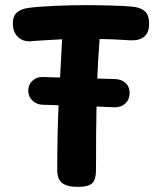

<svg xmlns="http://www.w3.org/2000/svg" viewBox="-20 -718 631 748"><path d="M561 -626Q561 -591 541.5 -575Q522 -559 486 -561Q414 -566 368 -566Q361 -471 359 -412L428 -410Q454 -409 469.5 -394.5Q485 -380 485 -356Q485 -331 469 -315.5Q453 -300 428 -300L356 -303Q354 -208 354 -56Q354 -19 339.5 -4.5Q325 10 284 10Q241 10 222 -5Q203 -20 203 -55Q203 -182 208 -308L145 -310Q122 -311 106 -326.5Q90 -342 90 -365Q90 -388 106.5 -403.5Q123 -419 147 -418L214 -416L222 -565Q178 -563 151 -561L107 -558Q103 -557 95 -557Q66 -557 48 -576Q30 -595 30 -626Q30 -655 45.5 -669Q61 -683 89 -687Q125 -692 190 -695Q255 -698 310 -698Q355 -698 412.5 -696.5Q470 -695 497 -692Q527 -689 544 -674.5Q561 -660 561 -626Z"/></svg>

Font: Mali
Style: Bold
Weight: 700
Designer: Kitiyaporn Chalermlarp | Katatrad Aksorn Co.,Ltd.
Foundry: Cadson Demak Co.,Ltd.
Version: Version 1.000; ttfautohint (v1.6)